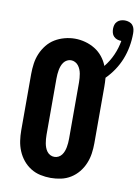

<svg xmlns="http://www.w3.org/2000/svg" viewBox="-97 -952 744 1024"><g transform="rotate(10 275.0 -440.0)"><path d="M250 8Q222 8 194 2Q166 -4 142 -19Q118 -34 100 -56Q82 -78 71 -104.5Q60 -131 56 -159Q52 -187 52 -215V-520Q52 -548 56 -576.5Q60 -605 71 -631Q82 -657 100 -679.5Q118 -702 142 -716.5Q166 -731 194 -738.5Q222 -746 250 -746Q278 -746 306 -738.5Q334 -731 358.5 -716Q383 -701 401 -678.5Q419 -656 429 -630Q455 -662 471.5 -699.5Q488 -737 495 -777Q495 -777 494.5 -777Q494 -777 494 -777Q483 -777 472.5 -780.5Q462 -784 454 -792Q446 -800 443 -811Q440 -822 440 -833Q440 -844 443 -854.5Q446 -865 454 -873Q462 -881 473 -884.5Q484 -888 495 -888Q507 -888 518.5 -884Q530 -880 537.5 -871Q545 -862 547.5 -850.5Q550 -839 550 -827Q550 -791 543.5 -755.5Q537 -720 524 -687Q511 -654 491 -624Q471 -594 446 -569Q447 -557 447.5 -544.5Q448 -532 448 -520V-215Q448 -187 444 -159Q440 -131 429 -104.5Q418 -78 400 -56Q382 -34 358 -19Q334 -4 306 2Q278 8 250 8ZM250 -106Q262 -106 272.5 -111.5Q283 -117 290 -126.5Q297 -136 301 -147Q305 -158 307 -169Q309 -180 310 -191.5Q311 -203 311 -215V-520Q311 -532 310 -543.5Q309 -555 307 -566.5Q305 -578 300.5 -589Q296 -600 289 -609Q282 -618 271.5 -623.5Q261 -629 249 -629Q238 -629 227.5 -623.5Q217 -618 210 -608.5Q203 -599 199 -588Q195 -577 193 -566Q191 -555 190 -543.5Q189 -532 189 -520V-215Q189 -203 190 -191.5Q191 -180 193 -169Q195 -158 199 -147Q203 -136 210 -126.5Q217 -117 227.5 -111.5Q238 -106 250 -106Z"/></g></svg>

Font: Iosevka Slab Heavy
Style: Regular
Weight: 900
Monospace: yes
Designer: Belleve Invis
Foundry: Belleve Invis
Version: Version 11.1.0; ttfautohint (v1.8.3)